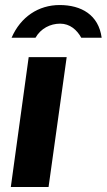

<svg xmlns="http://www.w3.org/2000/svg" viewBox="-20 -743 424 763"><path d="M26 -593H121C142 -630 180 -649 219 -649C258 -649 286 -624 303 -593H384C372 -684 303 -723 217 -723C133 -723 62 -676 26 -593ZM245 -516H94L23 0H173Z"/></svg>

Font: United Sans
Style: Bold Italic
Weight: 700
Italic angle: -8°
Designer: Pablo Impallari, Rodrigo Fuenzalida (Modified by Dan O. Williams)
Version: Version 1.000;PS 001.000;hotconv 1.0.88;makeotf.lib2.5.64775